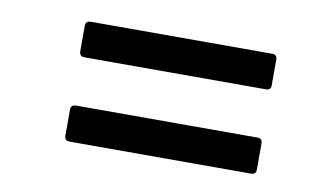

<svg xmlns="http://www.w3.org/2000/svg" viewBox="-40 -495 652 388"><g transform="rotate(10 286.0 -301.0)"><path d="M120 -351Q109 -351 109 -361V-414Q109 -424 120 -424H492Q502 -424 502 -414V-361Q502 -351 492 -351ZM120 -178Q109 -178 109 -188V-242Q109 -252 120 -252H492Q502 -252 502 -242V-188Q502 -178 492 -178Z"/></g></svg>

Font: Sofia Sans Semi Condensed Medium
Style: Italic
Weight: 500
Italic angle: -9°
Version: Version 4.100